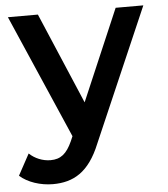

<svg xmlns="http://www.w3.org/2000/svg" viewBox="-53 -581 724 829"><g transform="rotate(-5 309.5 -166.5)"><path d="M599 -534H479L310 -139L142 -534H12L245 2L236 23C212 76 186 97 142 97C108 97 74 83 50 60L0 152C34 183 90 201 143 201C232 201 300 164 349 43Z"/></g></svg>

Font: Talent
Style: Bold
Weight: 600
Designer: Mike Powis
Version: Version 1.001;hotconv 1.0.109;makeotfexe 2.5.65596